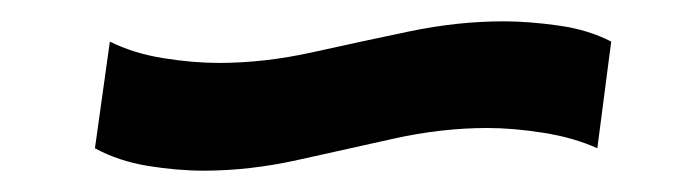

<svg xmlns="http://www.w3.org/2000/svg" viewBox="-20 -440 639 180"><path d="M171 -280Q146 -280 118.5 -284.5Q91 -289 69 -301L83 -401Q105 -390 133 -385.5Q161 -381 185 -381Q228 -381 273 -391Q318 -401 363.5 -410.5Q409 -420 452 -420Q476 -420 504 -416Q532 -412 553 -401L540 -301Q518 -311 489.5 -315.5Q461 -320 437 -320Q394 -320 349 -310Q304 -300 259 -290Q214 -280 171 -280Z"/></svg>

Font: Pathway Extreme 8pt Thin 12pt
Style: Bold Italic
Weight: 700
Italic angle: -8°
Version: Version 1.001;gftools[0.9.26]